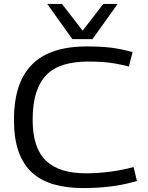

<svg xmlns="http://www.w3.org/2000/svg" viewBox="-20 -946 752 976"><path d="M51 -337Q51 -467 93.5 -549.5Q136 -632 218 -671Q300 -710 420 -710Q457 -710 487.5 -708.5Q518 -707 545.5 -703.5Q573 -700 599.5 -694.5Q626 -689 654 -681L635 -608Q599 -617 565.5 -623Q532 -629 498 -631Q464 -633 427 -633Q358 -633 305 -617Q252 -601 217 -566Q182 -531 164 -474.5Q146 -418 146 -338Q146 -265 163 -213Q180 -161 214.5 -128.5Q249 -96 299.5 -80.5Q350 -65 417 -65Q478 -65 542 -73.5Q606 -82 659 -97L676 -26Q648 -18 617.5 -11Q587 -4 553 0.5Q519 5 482 7.5Q445 10 404 10Q319 10 253 -9Q187 -28 142 -69.5Q97 -111 74 -177Q51 -243 51 -337ZM578 -926 450 -747H348L220 -926H295L400 -790L505 -926Z"/></svg>

Font: Georama SemiExpanded
Style: Regular
Weight: 400
Width: 6
Designer: Jean-Baptiste Levee
Foundry: Production Type
Version: Version 1.001